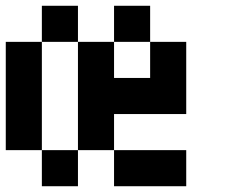

<svg xmlns="http://www.w3.org/2000/svg" viewBox="-20 -645 790 665"><path d="M0 -125V-500H125V-125ZM125 -125H250V0H125ZM125 -500V-625H250V-500ZM250 -125V-500H375V-375H500V-500H625V-250H375V-125ZM375 -125H625V0H375ZM375 -500V-625H500V-500Z"/></svg>

Font: Galmuri7 Regular
Style: Regular
Weight: 400
Designer: Lee Minseo (quiple)
Version: Version 2.399;hotconv 1.1.1;makeotfexe 2.6.0 DEVELOPMENT